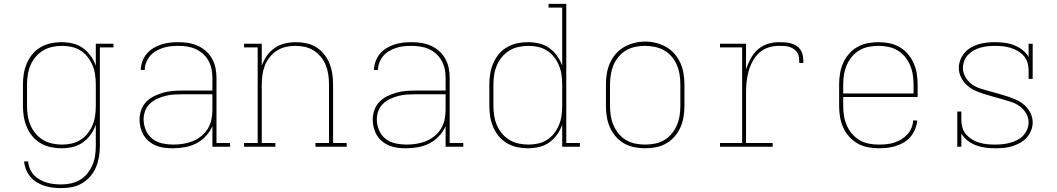

<svg xmlns="http://www.w3.org/2000/svg" viewBox="-20 -755 5440 988"><path d="M296 213Q274 213 252.5 210.5Q231 208 210 201.5Q189 195 170 183.5Q151 172 137 155.5Q123 139 114.5 118.5Q106 98 104 76H125Q126 96 134 114Q142 132 155 146Q168 160 185 169.5Q202 179 220.5 184.5Q239 190 258 192Q277 194 296 194Q321 194 346 188.5Q371 183 392.5 170Q414 157 430 137Q446 117 456 93.5Q466 70 469.5 45Q473 20 473 -5V-113Q463 -85 446 -61.5Q429 -38 405.5 -21.5Q382 -5 353.5 1.5Q325 8 296 8Q268 8 240.5 2Q213 -4 189 -18Q165 -32 147 -53.5Q129 -75 118 -101Q107 -127 102.5 -154.5Q98 -182 98 -210V-320Q98 -348 102.5 -375.5Q107 -403 118 -429Q129 -455 147 -476.5Q165 -498 189 -512Q213 -526 240.5 -532Q268 -538 296 -538Q325 -538 353.5 -531.5Q382 -525 405.5 -508.5Q429 -492 446 -468.5Q463 -445 473 -417V-530H564V-511H494V-5Q494 23 489.5 50.5Q485 78 474.5 104Q464 130 445.5 151.5Q427 173 403 187.5Q379 202 351.5 207.5Q324 213 296 213ZM299 -11Q324 -11 349 -16.5Q374 -22 395 -35.5Q416 -49 431.5 -69Q447 -89 456.5 -112Q466 -135 469.5 -160Q473 -185 473 -210V-320Q473 -345 469.5 -370Q466 -395 456.5 -418Q447 -441 431.5 -461Q416 -481 395 -494.5Q374 -508 349 -513.5Q324 -519 299 -519Q274 -519 248.5 -513.5Q223 -508 201.5 -495Q180 -482 163.5 -462.5Q147 -443 137 -419.5Q127 -396 123 -370.5Q119 -345 119 -320V-210Q119 -185 123 -159.5Q127 -134 137 -110.5Q147 -87 163.5 -67.5Q180 -48 201.5 -35Q223 -22 248.5 -16.5Q274 -11 299 -11Z M869 8Q848 8 826.5 5.5Q805 3 785 -5Q765 -13 748 -26.5Q731 -40 720 -58Q709 -76 703.5 -97Q698 -118 698 -139Q698 -164 706.5 -188.5Q715 -213 732.5 -231Q750 -249 772.5 -260Q795 -271 819.5 -278Q844 -285 869 -287Q894 -289 919 -289H1073V-355Q1073 -377 1068.5 -399.5Q1064 -422 1053 -442Q1042 -462 1025 -477.5Q1008 -493 987 -502.5Q966 -512 943.5 -515.5Q921 -519 898 -519Q878 -519 858.5 -517Q839 -515 820 -509Q801 -503 783.5 -493Q766 -483 753 -468Q740 -453 732.5 -434Q725 -415 725 -395H704Q705 -417 712.5 -438.5Q720 -460 734.5 -477.5Q749 -495 768.5 -507Q788 -519 809.5 -526Q831 -533 853.5 -535.5Q876 -538 898 -538Q924 -538 949 -534Q974 -530 997.5 -519.5Q1021 -509 1040 -492Q1059 -475 1071.5 -452.5Q1084 -430 1089 -405Q1094 -380 1094 -355V-19H1164V0H1073V-106Q1061 -78 1039 -54.5Q1017 -31 989.5 -17Q962 -3 931 2.5Q900 8 869 8ZM872 -11Q897 -11 922.5 -15Q948 -19 971.5 -28.5Q995 -38 1015 -54Q1035 -70 1048.5 -91.5Q1062 -113 1067.5 -138.5Q1073 -164 1073 -189V-270H919Q897 -270 874.5 -268.5Q852 -267 830.5 -261.5Q809 -256 788.5 -246.5Q768 -237 751.5 -221.5Q735 -206 727 -184.5Q719 -163 719 -141Q719 -112 730.5 -85Q742 -58 764.5 -40.5Q787 -23 815.5 -17Q844 -11 872 -11Z M1236 0V-19H1306V-511H1236V-530H1327V-417Q1337 -445 1353.5 -468.5Q1370 -492 1394 -508.5Q1418 -525 1446.5 -531.5Q1475 -538 1503 -538Q1531 -538 1558 -532Q1585 -526 1608 -511.5Q1631 -497 1648.5 -475Q1666 -453 1676 -427.5Q1686 -402 1690 -374.5Q1694 -347 1694 -320V-19H1764V0H1603V-19H1673V-320Q1673 -345 1669.5 -370Q1666 -395 1657 -418Q1648 -441 1632 -461Q1616 -481 1595 -494.5Q1574 -508 1549.5 -513.5Q1525 -519 1500 -519Q1475 -519 1450.5 -513.5Q1426 -508 1405 -494.5Q1384 -481 1368 -461Q1352 -441 1343 -418Q1334 -395 1330.5 -370Q1327 -345 1327 -320V-19H1397V0Z M2069 8Q2048 8 2026.5 5.5Q2005 3 1985 -5Q1965 -13 1948 -26.5Q1931 -40 1920 -58Q1909 -76 1903.5 -97Q1898 -118 1898 -139Q1898 -164 1906.5 -188.5Q1915 -213 1932.5 -231Q1950 -249 1972.5 -260Q1995 -271 2019.5 -278Q2044 -285 2069 -287Q2094 -289 2119 -289H2273V-355Q2273 -377 2268.5 -399.5Q2264 -422 2253 -442Q2242 -462 2225 -477.5Q2208 -493 2187 -502.5Q2166 -512 2143.5 -515.5Q2121 -519 2098 -519Q2078 -519 2058.5 -517Q2039 -515 2020 -509Q2001 -503 1983.5 -493Q1966 -483 1953 -468Q1940 -453 1932.5 -434Q1925 -415 1925 -395H1904Q1905 -417 1912.5 -438.5Q1920 -460 1934.5 -477.5Q1949 -495 1968.5 -507Q1988 -519 2009.5 -526Q2031 -533 2053.5 -535.5Q2076 -538 2098 -538Q2124 -538 2149 -534Q2174 -530 2197.5 -519.5Q2221 -509 2240 -492Q2259 -475 2271.5 -452.5Q2284 -430 2289 -405Q2294 -380 2294 -355V-19H2364V0H2273V-106Q2261 -78 2239 -54.5Q2217 -31 2189.5 -17Q2162 -3 2131 2.5Q2100 8 2069 8ZM2072 -11Q2097 -11 2122.5 -15Q2148 -19 2171.5 -28.5Q2195 -38 2215 -54Q2235 -70 2248.5 -91.5Q2262 -113 2267.5 -138.5Q2273 -164 2273 -189V-270H2119Q2097 -270 2074.5 -268.5Q2052 -267 2030.5 -261.5Q2009 -256 1988.5 -246.5Q1968 -237 1951.5 -221.5Q1935 -206 1927 -184.5Q1919 -163 1919 -141Q1919 -112 1930.5 -85Q1942 -58 1964.5 -40.5Q1987 -23 2015.5 -17Q2044 -11 2072 -11Z M2696 8Q2668 8 2640.5 2Q2613 -4 2589 -18Q2565 -32 2547 -53.5Q2529 -75 2518 -101Q2507 -127 2502.5 -154.5Q2498 -182 2498 -210V-320Q2498 -348 2502.5 -375.5Q2507 -403 2518 -429Q2529 -455 2547 -476.5Q2565 -498 2589 -512Q2613 -526 2640.5 -532Q2668 -538 2696 -538Q2725 -538 2753.5 -531.5Q2782 -525 2805.5 -508.5Q2829 -492 2846 -468.5Q2863 -445 2873 -417V-716H2803V-735H2894V-19H2964V0H2873V-113Q2863 -85 2846 -61.5Q2829 -38 2805.5 -21.5Q2782 -5 2753.5 1.5Q2725 8 2696 8ZM2699 -11Q2724 -11 2749 -16.5Q2774 -22 2795 -35.5Q2816 -49 2831.5 -69Q2847 -89 2856.5 -112Q2866 -135 2869.5 -160Q2873 -185 2873 -210V-320Q2873 -345 2869.5 -370Q2866 -395 2856.5 -418Q2847 -441 2831.5 -461Q2816 -481 2795 -494.5Q2774 -508 2749 -513.5Q2724 -519 2699 -519Q2674 -519 2648.5 -513.5Q2623 -508 2601.5 -495Q2580 -482 2563.5 -462.5Q2547 -443 2537 -419.5Q2527 -396 2523 -370.5Q2519 -345 2519 -320V-210Q2519 -185 2523 -159.5Q2527 -134 2537 -110.5Q2547 -87 2563.5 -67.5Q2580 -48 2601.5 -35Q2623 -22 2648.5 -16.5Q2674 -11 2699 -11Z M3300 8Q3272 8 3244 2.5Q3216 -3 3191.5 -17Q3167 -31 3148.5 -52.5Q3130 -74 3118.5 -100Q3107 -126 3102.5 -154Q3098 -182 3098 -210V-320Q3098 -348 3102.5 -376Q3107 -404 3118.5 -430Q3130 -456 3148.5 -477.5Q3167 -499 3191.5 -513Q3216 -527 3244 -534Q3272 -541 3300 -541Q3328 -541 3356 -534Q3384 -527 3408.5 -513Q3433 -499 3451.5 -477.5Q3470 -456 3481.5 -430Q3493 -404 3497.5 -376Q3502 -348 3502 -320V-210Q3502 -182 3497.5 -154Q3493 -126 3481.5 -100Q3470 -74 3451.5 -52.5Q3433 -31 3408.5 -17Q3384 -3 3356 2.5Q3328 8 3300 8ZM3300 -11Q3325 -11 3350.5 -16Q3376 -21 3398 -34Q3420 -47 3436.5 -67Q3453 -87 3463 -110.5Q3473 -134 3477 -159.5Q3481 -185 3481 -210V-320Q3481 -346 3477 -371.5Q3473 -397 3463 -420.5Q3453 -444 3436 -464Q3419 -484 3396.5 -496.5Q3374 -509 3348.5 -514Q3323 -519 3298 -519Q3272 -519 3247 -513.5Q3222 -508 3200.5 -495Q3179 -482 3162.5 -462Q3146 -442 3136.5 -419Q3127 -396 3123 -370.5Q3119 -345 3119 -320V-210Q3119 -185 3123 -159.5Q3127 -134 3137 -110.5Q3147 -87 3163.5 -67Q3180 -47 3202 -34Q3224 -21 3249.5 -16Q3275 -11 3300 -11Z M3685 0V-19H3799V-511H3685V-530H3819V-398Q3828 -426 3842 -452.5Q3856 -479 3878 -499Q3900 -519 3929 -528.5Q3958 -538 3988 -538Q4004 -538 4020 -537Q4036 -536 4051.5 -531.5Q4067 -527 4080.5 -517.5Q4094 -508 4102 -494Q4110 -480 4112 -464Q4114 -448 4114 -431H4093Q4093 -445 4091.5 -458.5Q4090 -472 4083 -483.5Q4076 -495 4065 -502.5Q4054 -510 4041 -514Q4028 -518 4014.5 -518.5Q4001 -519 3988 -519Q3960 -519 3933.5 -510.5Q3907 -502 3887 -483.5Q3867 -465 3853.5 -440.5Q3840 -416 3832.5 -389.5Q3825 -363 3822 -335.5Q3819 -308 3819 -281V-19H3956V0Z M4501 8Q4473 8 4445 2.5Q4417 -3 4392.5 -17Q4368 -31 4349 -52.5Q4330 -74 4318.5 -100Q4307 -126 4302.5 -154Q4298 -182 4298 -210V-320Q4298 -348 4302.5 -376Q4307 -404 4318.5 -430Q4330 -456 4348.5 -477.5Q4367 -499 4391.5 -513Q4416 -527 4444 -532.5Q4472 -538 4500 -538Q4528 -538 4556 -532.5Q4584 -527 4608.5 -513Q4633 -499 4651.5 -477.5Q4670 -456 4681.5 -430Q4693 -404 4697.5 -376Q4702 -348 4702 -320V-256H4319V-210Q4319 -184 4323 -159Q4327 -134 4337 -110.5Q4347 -87 4364 -67Q4381 -47 4403 -34Q4425 -21 4450.5 -16Q4476 -11 4501 -11Q4521 -11 4541.5 -13Q4562 -15 4581 -21Q4600 -27 4617.5 -37.5Q4635 -48 4648.5 -62.5Q4662 -77 4670 -96Q4678 -115 4679 -135H4700Q4698 -113 4689.5 -91.5Q4681 -70 4666.5 -52.5Q4652 -35 4632.5 -23Q4613 -11 4591 -4Q4569 3 4546.5 5.5Q4524 8 4501 8ZM4319 -274H4681V-320Q4681 -345 4677 -370.5Q4673 -396 4663 -419.5Q4653 -443 4636.5 -463Q4620 -483 4598 -496Q4576 -509 4550.5 -514Q4525 -519 4500 -519Q4475 -519 4449.5 -514Q4424 -509 4402 -496Q4380 -483 4363.5 -463Q4347 -443 4337 -419.5Q4327 -396 4323 -370.5Q4319 -345 4319 -320Z M5103 8Q5077 8 5052.5 5Q5028 2 5004.5 -6.5Q4981 -15 4960.5 -30.5Q4940 -46 4927 -68V0H4906V-181H4927V-136Q4927 -116 4933 -96.5Q4939 -77 4952.5 -62Q4966 -47 4983.5 -36.5Q5001 -26 5020.5 -20.5Q5040 -15 5060 -13Q5080 -11 5100 -11Q5100 -11 5100 -11Q5100 -11 5100 -11Q5120 -11 5139 -13Q5158 -15 5176.5 -20Q5195 -25 5212.5 -33.5Q5230 -42 5243.5 -55.5Q5257 -69 5265 -87.5Q5273 -106 5273 -125Q5273 -150 5260 -172Q5247 -194 5227 -208.5Q5207 -223 5183.5 -230.5Q5160 -238 5136 -245Q5112 -252 5088 -258.5Q5064 -265 5040.5 -272.5Q5017 -280 4994.5 -290.5Q4972 -301 4954 -318Q4936 -335 4925 -358Q4914 -381 4914 -406Q4914 -427 4922 -447Q4930 -467 4943.5 -483Q4957 -499 4975.5 -510Q4994 -521 5014.5 -527Q5035 -533 5056 -535.5Q5077 -538 5098 -538Q5123 -538 5148 -535Q5173 -532 5196.5 -523Q5220 -514 5240 -499Q5260 -484 5273 -462V-530H5294V-349H5273V-394Q5273 -414 5267 -433.5Q5261 -453 5247.5 -468Q5234 -483 5216.5 -493Q5199 -503 5179.5 -509Q5160 -515 5140 -517Q5120 -519 5100 -519Q5081 -519 5062.5 -517Q5044 -515 5026 -510Q5008 -505 4991.5 -496Q4975 -487 4962 -473.5Q4949 -460 4942 -442Q4935 -424 4935 -405Q4935 -381 4948 -358.5Q4961 -336 4981 -321.5Q5001 -307 5024.5 -299.5Q5048 -292 5072 -285.5Q5096 -279 5119.5 -272.5Q5143 -266 5167 -258Q5191 -250 5213.5 -239.5Q5236 -229 5254 -212Q5272 -195 5283 -172.5Q5294 -150 5294 -125Q5294 -103 5285.5 -82.5Q5277 -62 5262.5 -46Q5248 -30 5228.5 -19.5Q5209 -9 5188.5 -2.5Q5168 4 5146 6Q5124 8 5103 8Z"/></svg>

Font: Iosevka Curly Slab ThEx
Style: Regular
Weight: 100
Width: 7
Monospace: yes
Designer: Belleve Invis
Foundry: Belleve Invis
Version: Version 11.1.0; ttfautohint (v1.8.3)